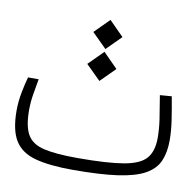

<svg xmlns="http://www.w3.org/2000/svg" viewBox="-68 -636 722 707"><g transform="rotate(10 293.0 -282.0)"><path d="M248.5 1.5Q161.1 1.5 107.9 -12.9Q54.7 -27.3 30.8 -65.9Q6.8 -104.5 6.8 -177.7Q6.8 -211.9 13.9 -248.3Q21 -284.7 27.3 -305.2H66.9Q62 -277.3 56.9 -247.6Q51.8 -217.8 51.8 -187.5Q51.8 -126.5 69.8 -95.7Q87.9 -64.9 132.8 -54.7Q177.7 -44.4 258.3 -44.4Q370.6 -44.4 430.7 -54.9Q490.7 -65.4 513.4 -92.3Q536.1 -119.1 536.1 -168.5Q536.1 -201.2 530.8 -237.3Q525.4 -273.4 516.6 -325.2L560.5 -328.6Q568.8 -283.7 575 -242.9Q581.1 -202.1 581.1 -167.5Q581.1 -122.1 567.1 -89.8Q553.2 -57.6 517.1 -37.4Q481 -17.1 416 -7.8Q351.1 1.5 248.5 1.5ZM288.1 -337.9 233.4 -392.1 288.1 -446.8 342.3 -392.1ZM289.6 -457.5 234.9 -511.7 289.6 -566.4 343.8 -511.7Z"/></g></svg>

Font: Cascadia Mono NF ExtraLight
Style: Regular
Weight: 200
Monospace: yes
Designer: Aaron Bell
Foundry: Saja Typeworks
Version: Version 2404.023; ttfautohint (v1.8.4)